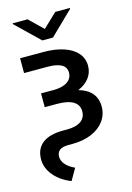

<svg xmlns="http://www.w3.org/2000/svg" viewBox="-138 -798 739 1077"><g transform="rotate(-15 231.0 -260.0)"><path d="M395.5 -391.6Q395.5 -352.1 372.8 -321.8Q350.1 -291.5 307.6 -273.4Q410.2 -243.7 410.2 -150.4Q410.2 -104.5 384 -68.1Q357.9 -31.7 309.6 -11Q261.2 9.8 197.3 9.8H173.8Q140.6 9.8 123.5 22.2Q106.4 34.7 106.4 59.6Q106.4 84.5 124.5 105.5Q142.6 126.5 177.7 142.6L138.7 210Q77.1 185.5 41 142.3Q4.9 99.1 4.9 48.8Q4.9 -12.2 45.9 -44.2Q86.9 -76.2 166 -76.2H188.5Q241.2 -76.2 269.5 -95.9Q297.9 -115.7 297.9 -153.3Q297.9 -190.9 266.1 -210.2Q234.4 -229.5 171.9 -229.5H100.6V-309.6H172.9Q224.6 -309.6 253.4 -328.9Q282.2 -348.1 282.2 -381.8Q282.2 -444.3 175.8 -444.3H38.1V-530.3H175.8Q242.7 -530.3 292.2 -513.4Q341.8 -496.6 368.7 -465.3Q395.5 -434.1 395.5 -391.6ZM214.8 -653.3 295.9 -730.5H380.9V-725.6L246.1 -594.7H184.6L48.8 -725.6V-730.5H134.8Z"/></g></svg>

Font: Pretendard GOV Medium
Style: Regular
Weight: 500
Designer: Base glyphs from Inter by Rasmus Andersson; Hangeul glyphs from Noto Sans CJK(Source Han Sans) by Jang Soo-young and Kan
Foundry: Kil Hyung-jin
Version: Version 1.309